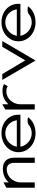

<svg xmlns="http://www.w3.org/2000/svg" viewBox="1056 -1558 513 2666"><g transform="rotate(-90 1313.0 -225.5)"><path d="M39 0H113V-196C113 -255 137 -301 168 -334C196 -363 237 -389 292 -389C355 -389 384 -347 384 -289V0H456V-284C456 -379 408 -443 302 -443C212 -443 153 -405 113 -362V-435L39 -394Z M532 -226C532 -95 645 11 796 11C895 11 976 -31 1018 -94C1018 -94 956 -110 918 -88C885 -59 843 -42 796 -42C704 -42 626 -109 608 -199H1052V-232C1052 -360 945 -462 796 -462C645 -462 532 -357 532 -226ZM608 -249C625 -341 703 -409 796 -409C889 -409 962 -341 976 -249Z M1125 0H1198V-201C1198 -260 1221 -306 1252 -339C1280 -368 1321 -394 1374 -394C1419 -394 1430 -387 1448 -374L1478 -427C1450 -439 1440 -448 1382 -448C1296 -448 1238 -410 1198 -367V-451L1125 -409Z M1536 -451 1805 11 2076 -451H1996L1807 -132L1617 -451Z M2072 -226C2072 -95 2185 11 2336 11C2435 11 2516 -31 2558 -94C2558 -94 2496 -110 2458 -88C2425 -59 2383 -42 2336 -42C2244 -42 2166 -109 2148 -199H2592V-232C2592 -360 2485 -462 2336 -462C2185 -462 2072 -357 2072 -226ZM2148 -249C2165 -341 2243 -409 2336 -409C2429 -409 2502 -341 2516 -249Z"/></g></svg>

Font: Charger Sport
Style: DfExt
Weight: 400
Designer: Jasper
Foundry: Cannot Into Space Fonts
Version: Version 1.1